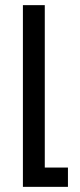

<svg xmlns="http://www.w3.org/2000/svg" viewBox="-20 -726 309 746"><path d="M154 -706H69V0H244V-75H154Z"/></svg>

Font: Alpha Lyrae Medium
Style: Regular
Weight: 500
Designer: Nikolay Petroussenko, Plamen Motev
Foundry: Fontfabric LLC
Version: Version 1.000;hotconv 1.0.109;makeotfexe 2.5.65596